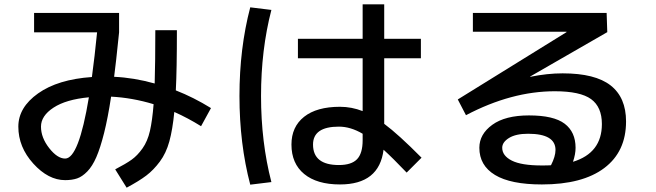

<svg xmlns="http://www.w3.org/2000/svg" viewBox="-20 -805 3040 890"><path d="M282 30Q204 30 134.5 -46.5Q65 -123 65 -218Q65 -307 156.5 -372Q248 -437 406 -448Q419 -543 430 -655H138V-745H532V-655Q517 -508 509 -449Q600 -445 697 -418Q700 -519 700 -665H800Q800 -481 795 -386Q877 -354 958 -304L912 -220Q851 -258 788 -286Q780 -204 765 -149.5Q750 -95 721 -56Q692 -17 658.5 8.5Q625 34 567 65L514 -20Q564 -46 590.5 -65Q617 -84 640.5 -117Q664 -150 675 -198Q686 -246 692 -322Q593 -352 495 -357Q480 -258 462.5 -188.5Q445 -119 426.5 -76.5Q408 -34 384.5 -10Q361 14 337.5 22Q314 30 282 30ZM392 -354Q286 -344 228 -306Q170 -268 170 -218Q170 -167 208 -118.5Q246 -70 282 -70Q345 -70 392 -354Z M1931 -535H1761V-231Q1827 -182 1934 -74L1865 -5Q1801 -72 1758 -111Q1738 50 1556 50Q1449 50 1390 1.5Q1331 -47 1331 -135Q1331 -217 1389.5 -263.5Q1448 -310 1556 -310Q1610 -310 1661 -290V-535H1361V-625H1661V-785H1761V-625H1931ZM1238 -759Q1190 -574 1190 -360Q1190 -146 1238 39L1140 51Q1090 -139 1090 -360Q1090 -581 1140 -771ZM1661 -185Q1605 -218 1551 -218Q1431 -218 1431 -135Q1431 -40 1551 -40Q1609 -40 1635 -67Q1661 -94 1661 -155Z M2636 -55Q2770 -96 2770 -230Q2770 -309 2720 -345.5Q2670 -382 2552 -382Q2351 -382 2140 -271L2102 -344L2606 -656V-658H2172V-745H2792L2795 -656L2437 -450L2438 -449Q2517 -465 2588 -465Q2739 -465 2810.5 -409Q2882 -353 2882 -242Q2882 -102 2781 -26Q2680 50 2492 50Q2347 50 2274.5 6Q2202 -38 2202 -120Q2202 -183 2262 -226.5Q2322 -270 2432 -270Q2547 -270 2597.5 -231.5Q2648 -193 2648 -120Q2648 -90 2636 -55ZM2534 -39Q2555 -80 2555 -110Q2555 -185 2428 -185Q2371 -185 2339.5 -165.5Q2308 -146 2308 -120Q2308 -83 2352.5 -60.5Q2397 -38 2492 -38Q2521 -38 2534 -39Z"/></svg>

Font: Mplus 1p Medium
Style: Regular
Weight: 500
Version: Version 1.061